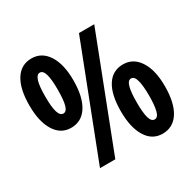

<svg xmlns="http://www.w3.org/2000/svg" viewBox="-159 -895 1089 1075"><g transform="rotate(-30 385.5 -357.5)"><path d="M170.9 -724.1Q236.8 -724.1 275.4 -664.8Q314 -605.5 314 -501Q314 -393.6 276.6 -334.7Q239.3 -275.9 170.9 -275.9Q105 -275.9 67.4 -336.2Q29.8 -396.5 29.8 -501Q29.8 -608.4 66.7 -666.3Q103.5 -724.1 170.9 -724.1ZM171.9 -631.8Q151.9 -631.8 141.8 -599.4Q131.8 -566.9 131.8 -500Q131.8 -432.1 141.8 -399.7Q151.9 -367.2 172.9 -367.2Q193.4 -367.2 202.6 -399.2Q211.9 -431.2 211.9 -500Q211.9 -567.4 202.1 -599.6Q192.4 -631.8 171.9 -631.8ZM571.8 -713.9 295.9 0H196.8L473.1 -713.9ZM598.1 -439Q664.1 -439 702.6 -379.6Q741.2 -320.3 741.2 -215.8Q741.2 -108.9 703.9 -50Q666.5 8.8 598.1 8.8Q531.2 8.8 494.1 -52Q457 -112.8 457 -215.8Q457 -324.7 493.7 -381.8Q530.3 -439 598.1 -439ZM598.1 -348.1Q577.6 -348.1 568.4 -314.9Q559.1 -281.7 559.1 -214.8Q559.1 -147.5 568.6 -115.2Q578.1 -83 599.1 -83Q620.6 -83 629.4 -117.9Q638.2 -152.8 638.2 -214.8Q638.2 -277.3 628.9 -312.7Q619.6 -348.1 598.1 -348.1Z"/></g></svg>

Font: Open Sans Condensed
Style: Regular
Weight: 400
Width: 3
Designer: Monotype Design Team
Foundry: Monotype Imaging Inc.
Version: Version 3.000